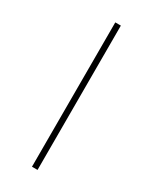

<svg xmlns="http://www.w3.org/2000/svg" viewBox="-144 -559 477 598"><g transform="rotate(30 94.0 -259.5)"><path d="M84 0V-519H104V0Z"/></g></svg>

Font: Raleway Thin Thin
Style: Regular
Weight: 250
Version: Version 4.026